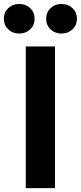

<svg xmlns="http://www.w3.org/2000/svg" viewBox="-78 -966 415 986"><path d="M204.5 -727.5V0H54.3V-727.5ZM238 -793.8Q204.1 -793.8 181.5 -815.5Q159 -837.1 159 -869.7Q159 -902.4 181.5 -924Q204.1 -945.6 238 -945.6Q272 -945.6 294.6 -924Q317.1 -902.4 317.1 -869.7Q317.1 -837.1 294.6 -815.5Q272 -793.8 238 -793.8ZM20.6 -793.8Q-13.5 -793.8 -35.9 -815.5Q-58.3 -837.1 -58.3 -869.7Q-58.3 -902.4 -35.9 -924Q-13.5 -945.6 20.6 -945.6Q54.7 -945.6 77.3 -924Q99.8 -902.4 99.8 -869.7Q99.8 -837.1 77.3 -815.5Q54.7 -793.8 20.6 -793.8Z"/></svg>

Font: Inter Khmer Looped
Style: Regular
Weight: 400
Designer: Rasmus Andersson, Sovichet Tep
Foundry: Anagata Design
Version: Version 1.000